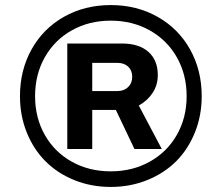

<svg xmlns="http://www.w3.org/2000/svg" viewBox="-20 -719 867 751"><path d="M58.1 -342.8Q58.1 -444.3 103.5 -525.9Q148.9 -607.4 230.2 -653.3Q311.5 -699.2 413.1 -699.2Q514.6 -699.2 596.2 -653.3Q677.7 -607.4 723.4 -525.9Q769 -444.3 769 -342.8Q769 -266.6 742.2 -200.4Q715.3 -134.3 668.5 -87.6Q621.6 -41 555.4 -14.4Q489.3 12.2 413.1 12.2Q336.9 12.2 271 -14.4Q205.1 -41 158.2 -87.9Q111.3 -134.8 84.7 -200.7Q58.1 -266.6 58.1 -342.8ZM710 -342.8Q710 -427.2 671.9 -494.6Q633.8 -562 565.9 -600.1Q498 -638.2 413.1 -638.2Q328.1 -638.2 260.5 -600.1Q192.9 -562 155 -494.6Q117.2 -427.2 117.2 -342.8Q117.2 -258.8 155 -191.7Q192.9 -124.5 260.5 -86.7Q328.1 -48.8 413.1 -48.8Q498 -48.8 565.9 -86.7Q633.8 -124.5 671.9 -191.7Q710 -258.8 710 -342.8ZM243.2 -136.2V-548.8H457Q523.9 -548.8 560.5 -516.1Q597.2 -483.4 597.2 -425.8Q597.2 -386.7 577.4 -356.2Q557.6 -325.7 522.9 -306.2L612.8 -136.2H505.9L433.1 -289.1H340.8V-136.2ZM340.8 -362.8H439Q464.8 -362.8 481 -378.2Q497.1 -393.6 497.1 -418.9Q497.1 -443.8 481.2 -458.5Q465.3 -473.1 439 -473.1H340.8Z"/></svg>

Font: Archivo Expanded
Style: Bold
Weight: 700
Width: 7
Designer: Hector Gatti
Foundry: Omnibus-Type
Version: Version 2.001